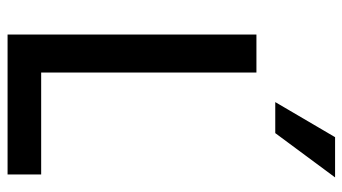

<svg xmlns="http://www.w3.org/2000/svg" viewBox="-224 -704 927 520"><g transform="rotate(90 240.0 -443.5)"><path d="M452 0H73V-674H176V-91H452ZM340 -725H256L351 -887H460Z"/></g></svg>

Font: Hind Vadodara Medium
Style: Regular
Weight: 500
Designer: Hitesh Malaviya
Foundry: Indian Type Foundry
Version: Version 1.001;PS 1.0;hotconv 1.0.86;makeotf.lib2.5.63406; tt